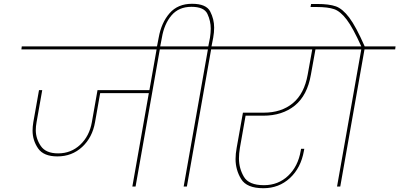

<svg xmlns="http://www.w3.org/2000/svg" viewBox="-20 -985 2109 1014"><path d="M986 -724H824L696 0H679L766 -493H509L482 -340Q468 -259 414 -209Q360 -159 283 -159Q210 -159 181 -201.5Q152 -244 152 -295Q152 -316 156 -340L186 -509H203L173 -339Q169 -317 169 -298Q169 -253 195.5 -214Q222 -175 287 -175Q355 -175 403.5 -220.5Q452 -266 465 -339L495 -509H769L807 -724H93L95 -740H988Z M1259 -740 1257 -724H1095L967 0H950L1078 -724H916L918 -740H1080L1089 -786Q1093 -812 1093 -834Q1093 -874 1075.5 -911.5Q1058 -949 991 -949Q924 -949 885.5 -903.5Q847 -858 835 -786L825 -734H808L818 -786Q832 -865 875.5 -915Q919 -965 994 -965Q1069 -965 1090 -924.5Q1111 -884 1111 -839Q1111 -814 1106 -786L1097 -740Z M1277 -374 1247 -204Q1242 -174 1242 -148Q1242 -96 1268 -51.5Q1294 -7 1374 -7Q1449 -7 1501.5 -56.5Q1554 -106 1568 -188L1570 -199H1587L1585 -188Q1569 -98 1511 -44.5Q1453 9 1371 9Q1283 9 1253.5 -39.5Q1224 -88 1224 -145Q1224 -173 1230 -205L1263 -390H1373Q1466 -390 1526.5 -440Q1587 -490 1605 -591L1629 -724H1187L1189 -740H1798L1796 -724H1646L1622 -591Q1603 -481 1537 -427.5Q1471 -374 1370 -374Z M2069 -740 2067 -724H1905L1777 0H1760L1888 -724H1726L1728 -740H1888Q1844 -838 1811 -881.5Q1778 -925 1745 -936.5Q1712 -948 1652 -948H1620L1623 -964H1655Q1718 -964 1753.5 -951.5Q1789 -939 1824.5 -892Q1860 -845 1906 -740Z"/></svg>

Font: Fz Poppins Thin
Style: Italic
Weight: 100
Italic angle: -10°
Designer: Ninad Kale (Devanagari), Jonny Pinhorn (Latin)
Foundry: Indian Type Foundry
Version: Vit hóa bi Vntype.Com & FontZin.Com